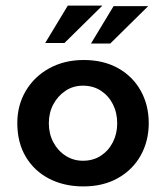

<svg xmlns="http://www.w3.org/2000/svg" viewBox="-20 -657 595 688"><path d="M42 -216Q42 -280 72.5 -331.5Q103 -383 157 -412.5Q211 -442 280 -442Q351 -442 403.5 -412.5Q456 -383 484.5 -331.5Q513 -280 513 -216Q513 -152 484.5 -100.5Q456 -49 403 -19Q350 11 279 11Q210 11 156.5 -16.5Q103 -44 72.5 -95Q42 -146 42 -216ZM155 -215Q155 -178 171 -147.5Q187 -117 215 -99Q243 -81 277 -81Q314 -81 341.5 -99Q369 -117 384.5 -147.5Q400 -178 400 -215Q400 -253 384.5 -283.5Q369 -314 341.5 -332Q314 -350 277 -350Q242 -350 214.5 -331.5Q187 -313 171 -283Q155 -253 155 -215ZM347 -637 211 -503H142L223 -637ZM511 -635 375 -501H306L387 -635Z"/></svg>

Font: Josefin Sans Thin SemiBold
Style: Regular
Weight: 600
Version: Version 2.000